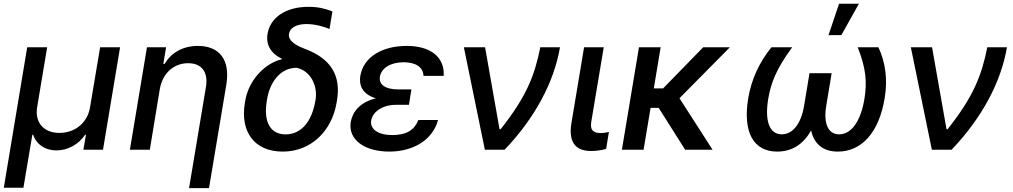

<svg xmlns="http://www.w3.org/2000/svg" viewBox="-28 -797 5390 1022"><path d="M-7.8 202.4H96.6L144.2 -79.9H148.4C166.2 -26.3 214.5 3.6 272 3.6C331.3 3.6 388.8 -26.3 425.4 -79.9H429.7L415.8 0H520.2L611.2 -545.5H505L451.3 -226.2C438.6 -145.6 373.2 -89.5 288.4 -89.5C203.8 -89.5 156.6 -145.6 169.7 -226.2L223 -545.5H116.8Z M822.8 -323.9C838.4 -410.9 900.2 -460.6 973.4 -460.6C1045.8 -460.6 1081.3 -413 1068.2 -334.2L978.3 204.5H1084.5L1176.8 -346.9C1198.9 -482.2 1137.1 -552.6 1025.2 -552.6C943.2 -552.6 882.5 -514.9 848 -456.7H841.3L856.2 -545.5H754.3L663.4 0H769.5Z M1396.3 -617.9C1386 -557.2 1415.1 -511.4 1472.3 -484.4L1471.6 -481.5C1381 -459.9 1294.7 -369.7 1277 -258.5L1274.9 -246.4C1251.1 -98 1323.5 9.9 1477.3 9.9C1627.8 9.9 1738.3 -100.1 1763.5 -249.6L1765.6 -261.4C1788 -393.1 1735.4 -484.7 1594.1 -537.3C1519.2 -565.3 1506.4 -594.1 1510.3 -617.5C1515.6 -648.1 1547.9 -669 1603.3 -669C1650.6 -669 1699.6 -654.1 1725.9 -642.8L1741.5 -736.2C1699.6 -752.5 1663 -760.7 1613.6 -760.7C1493.3 -760.7 1410.9 -703.8 1396.3 -617.9ZM1391.3 -254.3 1392.8 -263.5C1406.6 -357.6 1462.7 -436.1 1550.8 -436.1C1625.7 -420.5 1664.8 -339.5 1651.3 -263.5L1649.1 -252.5C1631.7 -156.6 1579.9 -81.7 1492.2 -81.7C1403.8 -81.7 1376.4 -158.4 1391.3 -254.3Z M2161.9 -321H2092.7C2020.2 -321 1987.9 -348 1994.3 -389.2C2002.1 -433.9 2050.1 -465.6 2120 -465.6C2186.4 -465.6 2225.1 -438.2 2226.2 -393.1H2333.8C2339.8 -493.6 2262.8 -552.6 2137.4 -552.6C2006.7 -552.6 1907 -494 1889.9 -393.1C1882.5 -347.3 1897 -296.2 1972.7 -273.8C1883.2 -251.4 1847.7 -197.4 1839.1 -148.1C1823.5 -53.3 1913 9.9 2044.7 9.9C2172.9 9.9 2276.3 -53.6 2303.6 -158.4H2199.2C2177.2 -104.4 2135.7 -78.1 2060 -78.1C1983.3 -78.1 1940.7 -110.4 1947.8 -155.5C1956.3 -204.5 2010.7 -239 2079.5 -239H2148.8Z M2552.9 0H2658C2820 -169.7 2921.2 -360.1 2952.8 -545.5H2848C2817.5 -394.2 2775.6 -284.8 2636.7 -109H2631L2554 -545.5H2441.1Z M3081 -545.5 3013.5 -141C2996.1 -33 3041.9 6.7 3118.3 6.7C3152.3 6.7 3179.3 1.1 3198.5 -4.6L3213.1 -94.5C3203.1 -92.3 3184.3 -88.8 3170.1 -88.8C3137.8 -88.8 3111.2 -98.4 3119 -147L3185.7 -545.5Z M3488.6 -545.5H3373.2L3282.3 0H3397.7L3435 -223H3478L3619 0H3764.9L3588.8 -274.1L3857.2 -545.5H3715.2L3501.4 -326.3H3452.1Z M4188.9 -545.5H4078.5C4012.8 -464.5 3971.6 -373.9 3954.9 -274.9C3924.4 -92 3983.3 9.9 4109.4 9.9C4188.2 9.9 4249.6 -30.2 4289.4 -103C4305 -30.2 4353.3 9.9 4431.8 9.9C4558.6 9.9 4651.3 -92 4681.1 -274.9C4697.4 -373.9 4685.7 -464.5 4647.7 -545.5H4537.3C4583.1 -431.5 4587.4 -355.8 4573.2 -270.2C4553.6 -151.6 4503.9 -82 4438.9 -82C4382.5 -82 4353.7 -135.3 4370 -234L4398.8 -407.3H4280.9L4252.1 -234C4235.8 -135.3 4190 -82 4133.2 -82C4068.5 -82 4041.5 -151.6 4061.1 -270.2C4075.3 -355.8 4104.8 -431.5 4188.9 -545.5ZM4382.1 -610.1H4450.6L4543.7 -777H4438.2Z M4932.2 0H5037.3C5199.2 -169.7 5300.4 -360.1 5332 -545.5H5227.3C5196.7 -394.2 5154.8 -284.8 5016 -109H5010.3L4933.2 -545.5H4820.3Z"/></svg>

Font: Margiela Sans Medium
Style: Italic
Weight: 500
Italic angle: -9.39999°
Designer: Stefan Endress, Andreas Faust
Version: Version 1.100;FEAKit 1.0